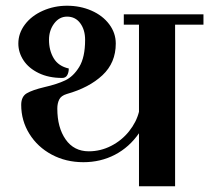

<svg xmlns="http://www.w3.org/2000/svg" viewBox="-20 -650 730 670"><path d="M465 -185Q431 -136 381 -110Q331 -84 271 -84Q210 -84 160.5 -110.5Q111 -137 82.5 -183Q54 -229 54 -284Q54 -313 73.5 -324.5Q93 -336 135 -346Q179 -356 207.5 -369.5Q236 -383 256.5 -416.5Q277 -450 277 -511Q277 -546 260 -569Q243 -592 214 -592Q187 -592 169 -568Q151 -544 151 -511Q151 -474 167.5 -446.5Q184 -419 220 -411Q220 -397 214.5 -387.5Q209 -378 197 -378Q150 -378 115 -395Q80 -412 62 -439.5Q44 -467 44 -498Q44 -534 67 -564.5Q90 -595 129.5 -612.5Q169 -630 214 -630Q260 -630 299 -613Q338 -596 361 -565.5Q384 -535 384 -498Q384 -431 337.5 -387.5Q291 -344 213 -322Q193 -316 186.5 -302.5Q180 -289 180 -271Q180 -205 209 -163.5Q238 -122 290 -122Q331 -122 368 -141Q405 -160 430.5 -192Q456 -224 465 -260V-564H412V-600H690V-564H591V0H465Z"/></svg>

Font: Arya
Style: Bold
Weight: 700
Designer: Eduardo Rodriguez Tunni, Modular Infotech
Foundry: Eduardo Rodriguez Tunni, Modular Infotech
Version: Version 1.002